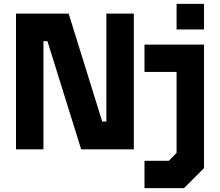

<svg xmlns="http://www.w3.org/2000/svg" viewBox="-20 -770 1134 990"><path d="M133 -71H132.5V-629.5H278L455 -71H599V-629.5H599.5V-71H455L278 -629.5H133ZM62.5 0V-700H334L507 -143.5H528.5V-700H670V0H398.5L224.5 -558H204V0ZM725 200V59H850.5L890.5 18.5V-399H725V-540H1032V97L929 200ZM806.5 126.5H895L961.5 56.5V-470H796V-470.5H961.5V56.5L895 127H806.5ZM890.5 -618V-750H1032V-618ZM962 -676H961.5V-700H962Z"/></svg>

Font: Tourney Thin Black
Style: Regular
Weight: 900
Version: Version 1.015